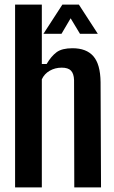

<svg xmlns="http://www.w3.org/2000/svg" viewBox="-20 -820 499 840"><path d="M46 0V-800H163V-540H184Q204 -574 227.5 -591.5Q251 -609 297 -609Q358 -609 388.5 -574Q419 -539 420 -461L422 0H305L304 -470Q303 -498 290.5 -511Q278 -524 250 -524Q221 -524 197.5 -510.5Q174 -497 163 -473V0ZM170 -672 253 -800H325L408 -672H330L289 -740L249 -672Z"/></svg>

Font: Big Shoulders Text
Style: Bold
Weight: 700
Designer: Patric King
Foundry: XO Type Co
Version: Version 1.000; ttfautohint (v1.8.2)